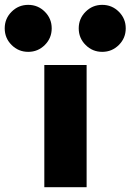

<svg xmlns="http://www.w3.org/2000/svg" viewBox="-150 -778 543 798"><path d="M34.2 0V-507.8H210V0ZM177.2 -660.2Q177.2 -700.7 205.8 -729.2Q234.4 -757.8 274.9 -757.8Q315.4 -757.8 344 -729.2Q372.6 -700.7 372.6 -660.2Q372.6 -619.6 344 -591.1Q315.4 -562.5 274.9 -562.5Q234.4 -562.5 205.8 -591.1Q177.2 -619.6 177.2 -660.2ZM-130.4 -660.2Q-130.4 -700.7 -101.8 -729.2Q-73.2 -757.8 -32.7 -757.8Q7.8 -757.8 36.4 -729.2Q64.9 -700.7 64.9 -660.2Q64.9 -619.6 36.4 -591.1Q7.8 -562.5 -32.7 -562.5Q-73.2 -562.5 -101.8 -591.1Q-130.4 -619.6 -130.4 -660.2Z"/></svg>

Font: Giphurs Black
Style: Regular
Weight: 900
Version: Version 0.920; ttfautohint (v1.8.4.7-5d5b)